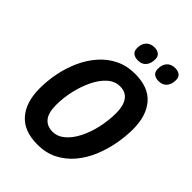

<svg xmlns="http://www.w3.org/2000/svg" viewBox="-262 -1049 1184 1184"><g transform="rotate(45 329.5 -457.5)"><path d="M286 10Q169 10 110 -57.5Q51 -125 51 -246Q51 -312 64.5 -380Q78 -448 106 -510Q134 -572 176.5 -620.5Q219 -669 276 -697Q333 -725 405 -725Q522 -725 579.5 -658Q637 -591 637 -474Q637 -409 624 -341Q611 -273 584.5 -210Q558 -147 516 -97.5Q474 -48 417 -19Q360 10 286 10ZM296 -112Q339 -112 375 -142.5Q411 -173 437.5 -225Q464 -277 478.5 -341Q493 -405 493 -473Q493 -535 468 -570Q443 -605 394 -605Q348 -605 311.5 -572Q275 -539 249 -485Q223 -431 209 -368Q195 -305 195 -245Q195 -176 221.5 -144Q248 -112 296 -112ZM538 -795Q512 -795 496.5 -807Q481 -819 481 -847Q481 -882 500 -903.5Q519 -925 555 -925Q578 -925 594 -913.5Q610 -902 610 -875Q610 -839 591.5 -817Q573 -795 538 -795ZM358 -795Q332 -795 316 -807Q300 -819 300 -847Q300 -882 319.5 -903.5Q339 -925 374 -925Q397 -925 413 -913.5Q429 -902 429 -875Q429 -839 410.5 -817Q392 -795 358 -795Z"/></g></svg>

Font: Noto Sans SemiCondensed
Style: Bold Italic
Weight: 700
Width: 4
Italic angle: -12°
Designer: Monotype Design Team
Foundry: Monotype Imaging Inc.
Version: Version 2.013; ttfautohint (v1.8.4.7-5d5b)